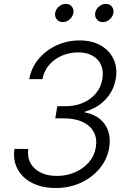

<svg xmlns="http://www.w3.org/2000/svg" viewBox="-20 -942 645 972"><path d="M262.7 9.8Q194.3 9.8 144.3 -15.1Q94.2 -40 69.6 -85Q44.9 -129.9 53.2 -188H123Q117.7 -146.5 134.5 -116Q151.4 -85.4 186 -68.4Q220.7 -51.3 267.6 -51.3Q317.9 -51.3 360.1 -69.8Q402.3 -88.4 430.2 -120.8Q458 -153.3 464.8 -194.8Q472.7 -239.3 455.3 -272.5Q438 -305.7 399.2 -324.2Q360.4 -342.8 302.7 -342.8H259.8L270 -404.3H313Q359.9 -404.3 399.4 -421.1Q439 -438 465.1 -468.8Q491.2 -499.5 498 -541.5Q504.9 -581.5 491.9 -612.1Q479 -642.6 449.2 -659.7Q419.4 -676.8 375.5 -676.8Q332 -676.8 293.5 -660.2Q254.9 -643.6 228.8 -613.3Q202.6 -583 194.8 -541.5H127.9Q138.7 -599.6 175.5 -643.6Q212.4 -687.5 266.4 -712.4Q320.3 -737.3 382.8 -737.3Q446.8 -737.3 491 -711.4Q535.2 -685.5 555.2 -641.8Q575.2 -598.1 566.4 -545.4Q556.2 -482.9 514.2 -438.5Q472.2 -394 410.2 -377L409.2 -373Q456.1 -364.3 486.1 -339.4Q516.1 -314.5 528.3 -277.1Q540.5 -239.7 532.7 -194.3Q522.9 -135.7 484.9 -89.6Q446.8 -43.5 389.2 -16.8Q331.5 9.8 262.7 9.8ZM500.5 -830.1Q481.4 -830.1 470.2 -843.8Q459 -857.4 461.9 -876.5Q464.8 -895.5 481 -908.9Q497.1 -922.4 516.1 -922.4Q535.2 -922.4 546.1 -908.9Q557.1 -895.5 554.2 -876.5Q550.8 -857.4 535.2 -843.8Q519.5 -830.1 500.5 -830.1ZM297.9 -830.1Q278.8 -830.1 267.6 -843.8Q256.3 -857.4 259.3 -876.5Q262.2 -895.5 278.3 -908.9Q294.4 -922.4 313.5 -922.4Q332.5 -922.4 343.5 -908.9Q354.5 -895.5 351.6 -876.5Q348.1 -857.4 332.5 -843.8Q316.9 -830.1 297.9 -830.1Z"/></svg>

Font: Inter 17pt Light
Style: Italic
Weight: 300
Italic angle: -9.3988°
Version: Version 4.001;git-66647c0bb